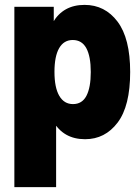

<svg xmlns="http://www.w3.org/2000/svg" viewBox="-20 -565 577 790"><path d="M39.1 205.1V-537.1H201.2V-478.5H221.7L201.2 -420.9V-104.5L236.3 -46.9H210.9V205.1ZM330.1 7.8Q240.7 7.8 198 -67.4Q155.3 -142.6 155.3 -271.5Q155.3 -399.9 197.5 -472.4Q239.7 -544.9 328.1 -544.9Q411.6 -544.9 463.6 -476.1Q515.6 -407.2 515.6 -268.6Q515.6 -128.9 463.9 -60.5Q412.1 7.8 330.1 7.8ZM280.3 -136.7Q317.9 -136.7 335.7 -170.9Q353.5 -205.1 353.5 -268.6Q353.5 -333 335.2 -366.7Q316.9 -400.4 279.3 -400.4Q242.7 -400.4 223.4 -366.9Q204.1 -333.5 204.1 -269.5Q204.1 -204.6 223.9 -170.7Q243.7 -136.7 280.3 -136.7Z"/></svg>

Font: Reddit Sans Condensed Black
Style: Regular
Weight: 900
Designer: Stephen Hutchings
Foundry: Reddit
Version: Version 1.014